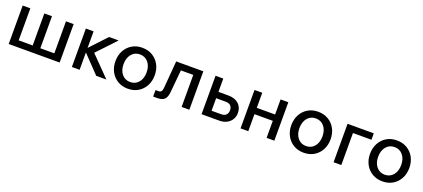

<svg xmlns="http://www.w3.org/2000/svg" viewBox="41 -1415 5136 2333"><g transform="rotate(20 2609.5 -248.5)"><path d="M79 0V-497H178V-83H359V-497H458V-83H639V-497H738V0Z M896 0V-497H996V-283L1196 -497H1320L1092 -255L1342 0H1211L996 -224V0Z M1623 16Q1549 16 1491.5 -18Q1434 -52 1401.5 -112Q1369 -172 1369 -248Q1369 -325 1401.5 -385Q1434 -445 1491 -479Q1548 -513 1622 -513Q1697 -513 1754.5 -479Q1812 -445 1844.5 -385Q1877 -325 1877 -248Q1877 -172 1844.5 -112Q1812 -52 1755 -18Q1698 16 1623 16ZM1623 -70Q1690 -70 1731 -119.5Q1772 -169 1772 -248Q1772 -328 1731 -377.5Q1690 -427 1622 -427Q1556 -427 1515 -377.5Q1474 -328 1474 -248Q1474 -169 1515 -119.5Q1556 -70 1623 -70Z M1947 0V-84H1986Q2009 -84 2020.5 -97.5Q2032 -111 2035 -145L2064 -497H2415V0H2315V-414H2155L2128 -127Q2122 -56 2092 -28Q2062 0 2000 0Z M2573 0V-497H2673V-325H2802Q2885 -325 2934 -281.5Q2983 -238 2983 -164Q2983 -116 2960 -79Q2937 -42 2896.5 -21Q2856 0 2802 0ZM2798 -243H2673V-81H2798Q2838 -81 2860 -102.5Q2882 -124 2882 -163Q2882 -201 2860 -222Q2838 -243 2798 -243Z M3077 0V-497H3177V-302H3414V-497H3514V0H3414V-220H3177V0Z M3897 16Q3823 16 3765.5 -18Q3708 -52 3675.5 -112Q3643 -172 3643 -248Q3643 -325 3675.5 -385Q3708 -445 3765 -479Q3822 -513 3896 -513Q3971 -513 4028.5 -479Q4086 -445 4118.5 -385Q4151 -325 4151 -248Q4151 -172 4118.5 -112Q4086 -52 4029 -18Q3972 16 3897 16ZM3897 -70Q3964 -70 4005 -119.5Q4046 -169 4046 -248Q4046 -328 4005 -377.5Q3964 -427 3896 -427Q3830 -427 3789 -377.5Q3748 -328 3748 -248Q3748 -169 3789 -119.5Q3830 -70 3897 -70Z M4280 0V-497H4619V-414H4380V0Z M4915 16Q4841 16 4783.5 -18Q4726 -52 4693.5 -112Q4661 -172 4661 -248Q4661 -325 4693.5 -385Q4726 -445 4783 -479Q4840 -513 4914 -513Q4989 -513 5046.5 -479Q5104 -445 5136.5 -385Q5169 -325 5169 -248Q5169 -172 5136.5 -112Q5104 -52 5047 -18Q4990 16 4915 16ZM4915 -70Q4982 -70 5023 -119.5Q5064 -169 5064 -248Q5064 -328 5023 -377.5Q4982 -427 4914 -427Q4848 -427 4807 -377.5Q4766 -328 4766 -248Q4766 -169 4807 -119.5Q4848 -70 4915 -70Z"/></g></svg>

Font: Wix Madefor Text Medium
Style: Regular
Weight: 500
Designer: Dalton Maag Ltd
Foundry: Dalton Maag Ltd
Version: Version 3.100